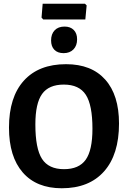

<svg xmlns="http://www.w3.org/2000/svg" viewBox="-20 -996 683 1026"><path d="M434 -976 443 -967 436 -892H211L202 -902L208 -976ZM325 -854Q356 -854 374 -836Q392 -818 392 -786Q392 -752 372.5 -732Q353 -712 320 -712Q288 -712 270.5 -730Q253 -748 253 -780Q253 -814 272 -834Q291 -854 325 -854ZM333 -653Q469 -653 542.5 -570.5Q616 -488 616 -336Q616 -170 536 -80Q456 10 310 10Q175 10 101.5 -74.5Q28 -159 28 -314Q28 -477 107.5 -565Q187 -653 333 -653ZM321 -544Q241 -544 205 -494Q169 -444 169 -331Q169 -202 204.5 -147Q240 -92 322 -92Q402 -92 438 -142.5Q474 -193 474 -308Q474 -435 438.5 -489.5Q403 -544 321 -544Z"/></svg>

Font: Alegreya Sans
Style: Bold
Weight: 700
Designer: Juan Pablo del Peral
Foundry: Huerta Tipografica
Version: Version 2.007